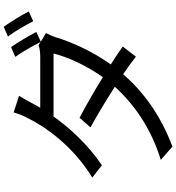

<svg xmlns="http://www.w3.org/2000/svg" viewBox="23 -909 954 1040"><g transform="rotate(-90 500.0 -389.0)"><path d="M712 -783C739 -746 772 -687 792 -647L775 -657C759 -651 736 -648 709 -648H436C444 -661 451 -673 457 -685C467 -704 485 -737 501 -763L411 -792C405 -767 389 -731 379 -713C334 -622 231 -472 58 -366L125 -314C237 -390 326 -487 389 -576H730C711 -497 663 -395 602 -309C524 -357 440 -405 382 -435L330 -376C386 -345 471 -295 550 -244C460 -144 328 -48 154 5L226 68C402 2 528 -95 618 -199C656 -173 689 -149 713 -130L768 -201C743 -219 709 -242 671 -266C741 -364 792 -476 818 -564C823 -580 833 -603 841 -617L794 -645L847 -669C826 -710 790 -770 765 -806ZM822 -823C850 -786 883 -730 905 -686L958 -710C940 -747 901 -809 875 -846Z"/></g></svg>

Font: Noto Sans KR Regular
Style: Regular
Weight: 400
Designer: Ryoko NISHIZUKA  (kana & ideographs); Paul D. Hunt (Latin, Greek & Cyrillic); Wenlong ZHANG  (bopomofo); Sandoll Communi
Foundry: Adobe Systems Incorporated
Version: Version 1.004;PS 1.004;hotconv 1.0.82;makeotf.lib2.5.63406